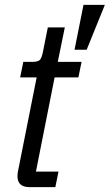

<svg xmlns="http://www.w3.org/2000/svg" viewBox="-20 -771 452 791"><path d="M102 0Q52 0 52 -45Q52 -53 53 -60Q54 -67 56 -75L131 -452H63L76 -516H112Q136 -516 144 -524Q152 -532 157 -558L177 -658H247L218 -516H316L303 -452H205L128 -64H221L208 0ZM337 -566H287L324 -751H412Z"/></svg>

Font: IBM Plex Sans Condensed
Style: Italic
Weight: 400
Width: 3
Italic angle: -11°
Designer: Mike Abbink, Paul van der Laan, Pieter van Rosmalen
Foundry: Bold Monday
Version: Version 1.3